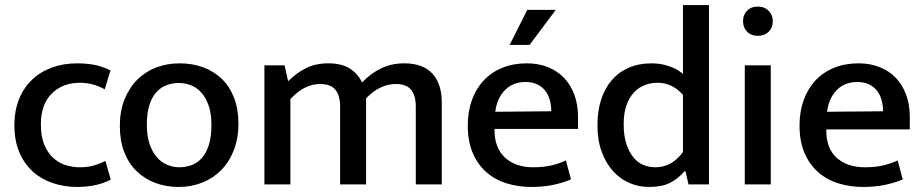

<svg xmlns="http://www.w3.org/2000/svg" viewBox="-20 -731 3661 761"><path d="M297 -68Q329 -68 353.5 -75.5Q378 -83 398 -93L419 -19Q395 -6 361 2Q327 10 286 10Q234 10 188.5 -5.5Q143 -21 109.5 -51.5Q76 -82 56.5 -128Q37 -174 37 -235Q37 -291 55 -336.5Q73 -382 106 -414Q139 -446 185 -463Q231 -480 286 -480Q317 -480 348.5 -475Q380 -470 418 -452L395 -377Q348 -403 297 -403Q228 -403 185 -360Q142 -317 142 -238Q142 -190 155.5 -157.5Q169 -125 191 -105Q213 -85 240.5 -76.5Q268 -68 297 -68Z M925 -241Q925 -182 906.5 -135Q888 -88 856 -56Q824 -24 781 -7Q738 10 688 10Q638 10 595.5 -6Q553 -22 521.5 -52.5Q490 -83 472.5 -128Q455 -173 455 -231Q455 -291 473.5 -337Q492 -383 524 -415Q556 -447 599 -463.5Q642 -480 692 -480Q742 -480 784.5 -464.5Q827 -449 858.5 -419Q890 -389 907.5 -344Q925 -299 925 -241ZM818 -236Q818 -281 807 -312.5Q796 -344 778 -364Q760 -384 737 -393Q714 -402 689 -402Q665 -402 642 -394Q619 -386 601 -367Q583 -348 572.5 -316Q562 -284 562 -236Q562 -192 573 -160Q584 -128 602 -107.5Q620 -87 643.5 -77.5Q667 -68 691 -68Q715 -68 738 -76Q761 -84 779 -103.5Q797 -123 807.5 -155.5Q818 -188 818 -236Z M1131 0H1028V-472H1108L1122 -409Q1155 -442 1193 -461Q1231 -480 1282 -480Q1333 -480 1365.5 -460Q1398 -440 1415 -404Q1449 -440 1490.5 -460Q1532 -480 1582 -480Q1656 -480 1693.5 -439.5Q1731 -399 1731 -325V0H1628V-309Q1628 -352 1609.5 -375Q1591 -398 1549 -398Q1485 -398 1431 -341V0H1328V-309Q1328 -352 1309.5 -375Q1291 -398 1249 -398Q1185 -398 1131 -338Z M2271 -220H1940V-216Q1940 -144 1982 -106Q2024 -68 2093 -68Q2131 -68 2161.5 -74.5Q2192 -81 2223 -95L2243 -20Q2214 -7 2174 1.5Q2134 10 2086 10Q2035 10 1989 -4Q1943 -18 1908.5 -48Q1874 -78 1854 -124Q1834 -170 1834 -234Q1834 -289 1850.5 -334.5Q1867 -380 1897.5 -412.5Q1928 -445 1971.5 -462.5Q2015 -480 2068 -480Q2114 -480 2151.5 -465Q2189 -450 2215.5 -422.5Q2242 -395 2256.5 -355.5Q2271 -316 2271 -268ZM2165 -290Q2165 -314 2159 -335Q2153 -356 2141 -371.5Q2129 -387 2109.5 -396.5Q2090 -406 2063 -406Q2013 -406 1981.5 -374Q1950 -342 1943 -288ZM2079 -553H2000L2070 -692H2183Z M2687 -711H2790V0H2709L2697 -52H2693Q2667 -22 2635 -6Q2603 10 2552 10Q2512 10 2475.5 -5.5Q2439 -21 2410.5 -52Q2382 -83 2365 -129Q2348 -175 2348 -235Q2348 -291 2362.5 -336Q2377 -381 2404.5 -413Q2432 -445 2472 -462.5Q2512 -480 2563 -480Q2598 -480 2631 -469Q2664 -458 2687 -438ZM2687 -355Q2645 -403 2586 -403Q2560 -403 2536 -394Q2512 -385 2493 -365Q2474 -345 2463 -314Q2452 -283 2452 -238Q2452 -193 2462.5 -161Q2473 -129 2490 -108Q2507 -87 2529.5 -77.5Q2552 -68 2576 -68Q2612 -68 2639.5 -84Q2667 -100 2687 -129Z M2932 0V-472H3035V0ZM2984 -589Q2957 -589 2941 -605.5Q2925 -622 2925 -647Q2925 -672 2941 -688.5Q2957 -705 2984 -705Q3010 -705 3026.5 -688.5Q3043 -672 3043 -647Q3043 -621 3026.5 -605Q3010 -589 2984 -589Z M3586 -218H3255V-214Q3255 -142 3297 -105Q3339 -68 3408 -68Q3446 -68 3476.5 -74.5Q3507 -81 3538 -95L3558 -20Q3529 -7 3489 1.5Q3449 10 3401 10Q3350 10 3304 -4Q3258 -18 3223.5 -48Q3189 -78 3169 -124Q3149 -170 3149 -234Q3149 -289 3165.5 -334.5Q3182 -380 3212.5 -412.5Q3243 -445 3286.5 -462.5Q3330 -480 3383 -480Q3429 -480 3466.5 -465Q3504 -450 3530.5 -422.5Q3557 -395 3571.5 -355.5Q3586 -316 3586 -268ZM3480 -290Q3480 -314 3474 -335Q3468 -356 3456 -371.5Q3444 -387 3424.5 -396.5Q3405 -406 3378 -406Q3328 -406 3296.5 -374Q3265 -342 3258 -288Z"/></svg>

Font: Mukta Vaani Medium
Style: Regular
Weight: 500
Designer: Noopur Datye, Girish Dalvi, Yashodeep Gholap, Pallavi Karambelkar
Foundry: Ek Type
Version: Version 2.538;PS 1.000;hotconv 16.6.51;makeotf.lib2.5.65220;